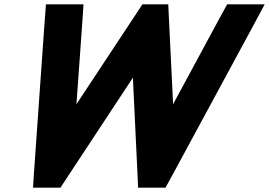

<svg xmlns="http://www.w3.org/2000/svg" viewBox="-20 -805 1247 890"><path d="M185.2 -681 193 -785H367L362.8 -719L334.4 -322L602.6 -728L640 -785H760L762.6 -728L782.4 -322L996.8 -719L1033 -785H1207L1151.2 -681L783.3 -1L747.1 65H620.1L617.6 8L596 -445L297.6 8L260.1 65H133.1L137.3 -1Z"/></svg>

Font: Nordica Plus
Style: NordicaClassicBkObl
Weight: 900
Version: Version 1.01